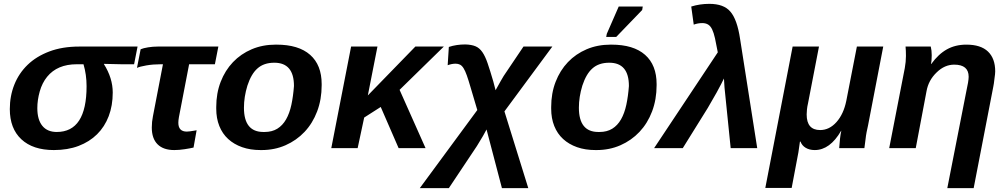

<svg xmlns="http://www.w3.org/2000/svg" viewBox="-20 -770 5235 998"><path d="M260 10Q151 10 91 -46Q31 -102 31 -203Q31 -271 54.5 -330Q78 -389 123.5 -433Q169 -477 236.5 -502.5Q304 -528 392 -528H409H695L677 -436H612L521 -438L520 -437Q566 -364 566 -289Q566 -221 545 -166Q524 -111 484.5 -72Q445 -33 388.5 -11.5Q332 10 260 10ZM275 -84Q430 -84 430 -322Q430 -382 414 -436H379Q278 -436 225 -371Q199 -339 186.5 -294.5Q174 -250 174 -208Q174 -148 200 -116Q226 -84 275 -84Z M816 -436Q776 -436 741 -430Q706 -424 692 -417L711 -514Q725 -520 750 -524Q775 -528 800 -528H1115L1097 -436H963L910 -161Q907 -144 907 -132Q907 -86 951 -86Q963 -86 991 -91L1002 -93L986 -3Q969 1 940 5.5Q911 10 886 10Q829 10 799 -20Q769 -50 769 -107Q769 -137 775 -166L827 -436Z M1652 -327Q1652 -253 1628.5 -191Q1605 -129 1563 -84.5Q1521 -40 1464 -15Q1407 10 1340 10H1334Q1281 10 1238.5 -5Q1196 -20 1166 -47.5Q1136 -75 1120 -115Q1104 -155 1104 -205V-214Q1104 -285 1127 -344.5Q1150 -404 1191 -447Q1232 -490 1288.5 -514Q1345 -538 1413 -538H1417Q1532 -538 1592 -485Q1652 -432 1652 -333ZM1508 -323Q1508 -444 1406 -444Q1351 -444 1318 -414Q1286 -386 1266 -325Q1248 -266 1248 -210Q1248 -84 1349 -84H1355Q1394 -84 1421.5 -101Q1449 -118 1467 -149.5Q1485 -181 1494.5 -225Q1504 -269 1508 -323Z M2052 0 1959 -214 1873 -159 1839 0H1702L1805 -528H1942L1892 -274L2139 -528H2287L2057 -303L2192 0Z M2399 -539Q2431 -538 2451.5 -529.5Q2472 -521 2487 -499.5Q2502 -478 2514.5 -441.5Q2527 -405 2544 -347L2556 -301Q2572 -330 2582.5 -348.5Q2593 -367 2598 -375L2701 -528H2851L2602 -191L2726 208H2589L2509 -97L2491 -64L2459 -11L2313 208H2162L2461 -198L2426 -316Q2415 -354 2406.5 -378Q2398 -402 2389.5 -415.5Q2381 -429 2371 -434Q2361 -439 2348 -439Q2329 -439 2307 -431L2313 -526Q2352 -539 2399 -539Z M3393 -327Q3393 -253 3369.5 -191Q3346 -129 3304 -84.5Q3262 -40 3205 -15Q3148 10 3081 10H3075Q3022 10 2979.5 -5Q2937 -20 2907 -47.5Q2877 -75 2861 -115Q2845 -155 2845 -205V-214Q2845 -285 2868 -344.5Q2891 -404 2932 -447Q2973 -490 3029.5 -514Q3086 -538 3154 -538H3158Q3273 -538 3333 -485Q3393 -432 3393 -333ZM3249 -323Q3249 -444 3147 -444Q3092 -444 3059 -414Q3027 -386 3007 -325Q2989 -266 2989 -210Q2989 -84 3090 -84H3096Q3135 -84 3162.5 -101Q3190 -118 3208 -149.5Q3226 -181 3235.5 -225Q3245 -269 3249 -323ZM3131 -578 3134 -594 3196 -736H3321L3318 -718L3183 -578Z M3916 0H3778L3746 -315Q3743 -351 3743 -362Q3738 -351 3728.5 -333Q3719 -315 3705 -289L3659 -209L3529 0H3380L3711 -498Q3703 -542 3696.5 -571Q3690 -600 3681.5 -617.5Q3673 -635 3660.5 -642.5Q3648 -650 3630 -650Q3608 -650 3586 -642L3573 -736Q3618 -750 3667 -750Q3742 -750 3776 -710Q3812 -669 3827 -567Z M4342 0Q4344 -28 4346.5 -50.5Q4349 -73 4353 -90H4352Q4294 10 4215 10Q4187 10 4167.5 -2Q4148 -14 4141 -34H4138L4130 22L4095 207H3958L4100 -528H4237L4180 -233Q4176 -216 4174.5 -201Q4173 -186 4173 -175Q4173 -94 4243 -94Q4291 -94 4328 -135.5Q4365 -177 4379 -246L4434 -528H4571L4492 -118Q4488 -101 4484.5 -83Q4481 -65 4479 -46L4473 0Z M5153 -399Q5153 -393 5152 -383.5Q5151 -374 5149 -360Q5146 -332 5143 -319L5041 208H4904L5002 -291Q5015 -349 5015 -371Q5015 -434 4940 -434Q4890 -434 4849 -394Q4806 -353 4796 -296L4740 0H4602L4683 -416Q4689 -449 4689 -479Q4689 -493 4688.5 -505.5Q4688 -518 4687 -528H4818Q4823 -508 4823 -483Q4823 -453 4819 -438H4821Q4858 -489 4902 -513.5Q4946 -538 5003 -538Q5078 -538 5115.5 -502Q5153 -466 5153 -399Z"/></svg>

Font: Libra Sans Modern
Style: Bold Italic
Weight: 700
Italic angle: -12°
Foundry: Stefan Peev, Context Ltd
Version: Version 1.000